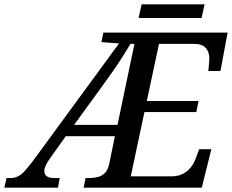

<svg xmlns="http://www.w3.org/2000/svg" viewBox="-75 -864 1068 884"><path d="M-55 0 -45 -44H-27Q-14 -44 -2 -48Q10 -52 21 -60Q32 -68 45 -83.5Q58 -99 76 -122L473 -664L392 -670L401 -714H973L940 -537H884Q885 -542 886 -555Q887 -568 888 -580.5Q889 -593 889 -595Q889 -623 873 -642.5Q857 -662 818 -662H657L601 -399H839L829 -348H590L527 -52H713Q745 -52 767 -63.5Q789 -75 803.5 -93.5Q818 -112 826 -134L842 -177H898L854 0H310L319 -44H332Q354 -44 373.5 -48.5Q393 -53 407.5 -67Q422 -81 428 -110L454 -237H228L156 -136Q143 -118 136 -103Q129 -88 129 -77Q129 -60 141 -52Q153 -44 180 -44H200L192 0ZM266 -289H466L544 -662H526Q511 -637 490 -604Q469 -571 445.5 -537Q422 -503 399 -472ZM563 -781 577 -844H867L853 -781Z"/></svg>

Font: ET Text
Style: Italic
Weight: 470
Italic angle: -12°
Designer: Monotype Design Team
Foundry: Monotype Imaging Inc.
Version: Version 2.009